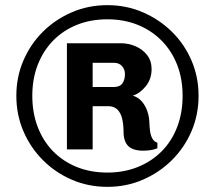

<svg xmlns="http://www.w3.org/2000/svg" viewBox="-20 -716 820 746"><path d="M397.5 10Q323.5 10 259.5 -17.5Q195.5 -45 147 -93.5Q98.5 -142 71 -206Q43.5 -270 43.5 -344Q43.5 -417 71 -481Q98.5 -545 147 -593Q195.5 -641 259.5 -668.5Q323.5 -696 397.5 -696Q470.5 -696 534.5 -668.5Q598.5 -641 647.5 -593Q696.5 -545 724 -481Q751.5 -417 751.5 -344Q751.5 -270 724 -206Q696.5 -142 647.5 -93.5Q598.5 -45 534.5 -17.5Q470.5 10 397.5 10ZM397.5 -45.5Q461.5 -45.5 515 -67Q568.5 -88.5 607.8 -127.8Q647 -167 668.2 -222Q689.5 -277 689.5 -344Q689.5 -410.5 668 -465Q646.5 -519.5 607 -559Q567.5 -598.5 514.2 -619.8Q461 -641 397.5 -641Q332 -641 278.2 -619.2Q224.5 -597.5 186 -557.8Q147.5 -518 126.5 -463.8Q105.5 -409.5 105.5 -344Q105.5 -277.5 126.5 -222.8Q147.5 -168 186 -128.5Q224.5 -89 278.2 -67.2Q332 -45.5 397.5 -45.5ZM535.5 -130.5Q512.5 -130.5 495.2 -137.5Q478 -144.5 469 -161Q460 -177.5 460 -204.5Q460 -230.5 455 -253.2Q450 -276 436.8 -289.8Q423.5 -303.5 400 -303.5H340V-135.5H240V-548H449Q480 -548 507.2 -536Q534.5 -524 551.8 -501.8Q569 -479.5 569 -447.5Q569 -409 546.5 -381Q524 -353 496 -344.5Q518 -337.5 531.8 -321Q545.5 -304.5 552.8 -283Q560 -261.5 560.5 -237Q561 -223.5 563 -207.2Q565 -191 571.5 -178.5Q578 -166 591.5 -161.5V-140Q579 -134.5 564 -132.5Q549 -130.5 535.5 -130.5ZM340 -378H422.5Q445.5 -378 455.5 -392Q465.5 -406 465.5 -428.5Q465.5 -446 454.2 -459Q443 -472 422.5 -472H340Z"/></svg>

Font: Chivo Medium
Style: Italic
Weight: 500
Italic angle: -8.05°
Designer: Hector Gatti
Foundry: Omnibus-Type
Version: Version 2.002